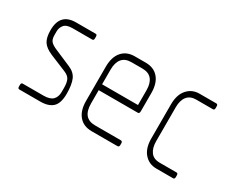

<svg xmlns="http://www.w3.org/2000/svg" viewBox="-55 -474 797 653"><g transform="rotate(30 344.0 -147.0)"><path d="M126 0H44Q38 0 38 -8V-15Q38 -23 44 -23H126Q151 -23 162 -34Q173 -45 173 -65V-81Q173 -101 167.5 -112.5Q162 -124 144 -131L81 -157Q55 -168 45 -183.5Q35 -199 35 -228Q35 -294 97 -294H174Q180 -294 180 -286V-279Q180 -271 174 -271H97Q73 -271 64 -260Q55 -249 55 -235V-220Q55 -203 62.5 -195Q70 -187 87 -180L150 -153Q174 -143 182.5 -123Q191 -103 191 -68Q191 -31 175 -15.5Q159 0 126 0Z M433 -133H279V-81Q279 -23 328 -23H429Q436 -23 436 -15V-8Q436 0 429 0H328Q296 0 278 -21Q260 -42 260 -80V-214Q260 -252 278 -273Q296 -294 328 -294H371Q403 -294 421 -273Q439 -252 439 -214V-143Q439 -133 433 -133ZM420 -214Q420 -241 408 -256Q396 -271 371 -271H328Q303 -271 291 -256Q279 -241 279 -214V-156H420Z M648 0H582Q553 0 534.5 -21Q516 -42 516 -80V-214Q516 -252 534.5 -273Q553 -294 582 -294H648Q654 -294 654 -286V-279Q654 -271 648 -271H582Q559 -271 547 -256Q535 -241 535 -214V-81Q535 -54 546.5 -38.5Q558 -23 582 -23H648Q654 -23 654 -15V-8Q654 0 648 0Z"/></g></svg>

Font: Chathura Light
Style: Regular
Weight: 300
Designer: Appaji Ambarisha Darbha
Foundry: Aditya Fonts
Version: Version 1.002 2016